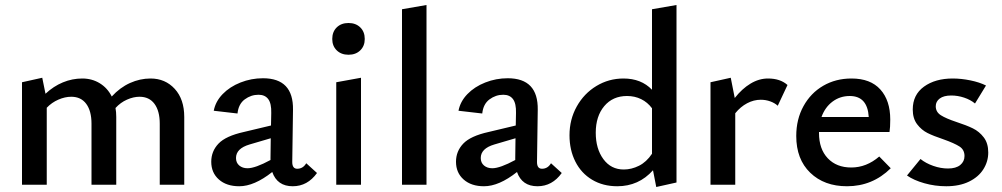

<svg xmlns="http://www.w3.org/2000/svg" viewBox="-20 -739 4009 768"><path d="M717 -271V0H619V-244Q619 -295 598 -323.5Q577 -352 538 -352Q514 -352 488 -340.5Q462 -329 442 -307Q445 -291 445 -271V0H346V-244Q346 -295 325 -323.5Q304 -352 265 -352Q240 -352 213.5 -340.5Q187 -329 167 -308V0H68V-410L149 -428L162 -364Q194 -394 231.5 -409.5Q269 -425 309 -425Q348 -425 379 -406Q410 -387 427 -353Q460 -389 500 -407Q540 -425 582 -425Q641 -425 679 -383.5Q717 -342 717 -271Z M1248 -47Q1210 6 1151 6Q1089 6 1069 -51Q997 6 937 6Q886 6 855.5 -21Q825 -48 825 -92Q825 -134 854 -164.5Q883 -195 955 -211L1064 -237L1065 -287Q1066 -325 1053 -342.5Q1040 -360 1014 -360Q984 -360 959 -341.5Q934 -323 930 -285L835 -296Q842 -333 870.5 -362.5Q899 -392 942 -409Q985 -426 1032 -426Q1154 -426 1152 -300L1149 -91Q1149 -64 1169 -64Q1192 -64 1205 -86ZM1062 -99V-108L1063 -186L978 -161Q924 -145 924 -107Q924 -88 937 -77Q950 -66 970 -66Q1001 -66 1062 -99Z M1325 -410 1424 -428V0H1325ZM1309 -583Q1309 -612 1327 -629.5Q1345 -647 1374 -647Q1403 -647 1421 -629.5Q1439 -612 1439 -583Q1439 -555 1421 -537.5Q1403 -520 1374 -520Q1345 -520 1327 -537.5Q1309 -555 1309 -583Z M1588 -702 1686 -719V0H1588Z M2227 -47Q2189 6 2130 6Q2068 6 2048 -51Q1976 6 1916 6Q1865 6 1834.5 -21Q1804 -48 1804 -92Q1804 -134 1833 -164.5Q1862 -195 1934 -211L2043 -237L2044 -287Q2045 -325 2032 -342.5Q2019 -360 1993 -360Q1963 -360 1938 -341.5Q1913 -323 1909 -285L1814 -296Q1821 -333 1849.5 -362.5Q1878 -392 1921 -409Q1964 -426 2011 -426Q2133 -426 2131 -300L2128 -91Q2128 -64 2148 -64Q2171 -64 2184 -86ZM2041 -99V-108L2042 -186L1957 -161Q1903 -145 1903 -107Q1903 -88 1916 -77Q1929 -66 1949 -66Q1980 -66 2041 -99Z M2686 -719V-9L2605 9L2592 -58Q2535 6 2449 6Q2392 6 2348.5 -20Q2305 -46 2281.5 -92.5Q2258 -139 2258 -198Q2258 -261 2287 -313Q2316 -365 2365.5 -395Q2415 -425 2474 -425Q2545 -425 2588 -380V-702ZM2588 -124V-306Q2570 -330 2544.5 -342.5Q2519 -355 2488 -355Q2431 -355 2397 -314.5Q2363 -274 2363 -208Q2363 -144 2393.5 -102.5Q2424 -61 2475 -61Q2506 -61 2536 -76Q2566 -91 2588 -124Z M3130 -399 3091 -316Q3079 -327 3061 -333.5Q3043 -340 3023 -340Q2995 -340 2968.5 -326Q2942 -312 2921 -286V0H2822V-410L2903 -428L2919 -347Q2948 -384 2982 -404.5Q3016 -425 3052 -425Q3101 -425 3130 -399Z M3543 -66Q3470 6 3368 6Q3277 6 3221 -48Q3165 -102 3165 -195Q3165 -262 3194 -314.5Q3223 -367 3273 -396Q3323 -425 3386 -425Q3462 -425 3501.5 -381Q3541 -337 3541 -261Q3541 -229 3538 -211H3256V-207Q3256 -143 3291 -106Q3326 -69 3385 -69Q3446 -69 3497 -113ZM3266 -271H3455Q3450 -355 3379 -355Q3340 -355 3310 -332.5Q3280 -310 3266 -271Z M3608 -37 3662 -103Q3683 -86 3713 -75.5Q3743 -65 3772 -65Q3804 -65 3821 -79Q3838 -93 3838 -115Q3838 -140 3818 -153Q3798 -166 3753 -182Q3714 -195 3690 -207Q3666 -219 3648.5 -242Q3631 -265 3631 -301Q3631 -360 3676 -392.5Q3721 -425 3791 -425Q3825 -425 3861.5 -417.5Q3898 -410 3924 -397L3880 -325Q3862 -340 3836.5 -348.5Q3811 -357 3785 -357Q3755 -357 3739 -345Q3723 -333 3723 -314Q3723 -291 3743.5 -278Q3764 -265 3806 -251Q3846 -238 3871.5 -225.5Q3897 -213 3915 -189.5Q3933 -166 3933 -129Q3933 -93 3913.5 -62Q3894 -31 3856 -12.5Q3818 6 3765 6Q3720 6 3677.5 -6Q3635 -18 3608 -37Z"/></svg>

Font: Ysabeau Semibold
Style: Regular
Weight: 600
Designer: Christian Thalmann (Catharsis Fonts)
Version: Version 0.003